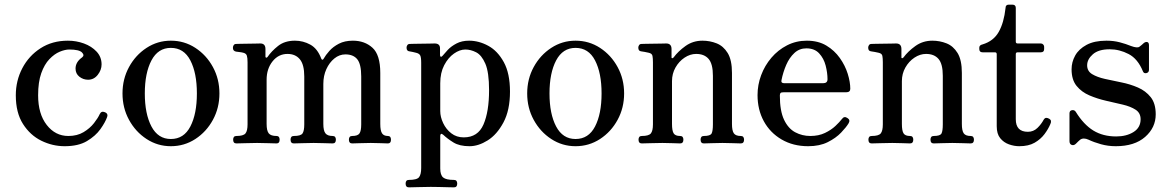

<svg xmlns="http://www.w3.org/2000/svg" viewBox="-20 -617 5028 826"><path d="M258 12Q206 12 158 -11.5Q110 -35 79 -83.5Q48 -132 48 -207Q48 -270 76 -323.5Q104 -377 154.5 -409.5Q205 -442 272 -442Q308 -442 341 -430Q374 -418 395.5 -395Q417 -372 417 -340Q417 -316 400.5 -295Q384 -274 359 -274Q338 -274 321.5 -287Q305 -300 305 -322Q305 -350 333 -370Q345 -379 332.5 -391.5Q320 -404 278 -404Q260 -404 237 -394.5Q214 -385 192.5 -362.5Q171 -340 157.5 -302Q144 -264 144 -207Q144 -127 181 -79.5Q218 -32 274 -32Q312 -32 339.5 -48.5Q367 -65 384.5 -87.5Q402 -110 409 -126Q416 -141 432 -134Q446 -128 441 -114Q433 -91 412 -61.5Q391 -32 354 -10Q317 12 258 12Z M715 12Q658 12 610.5 -19Q563 -50 535 -101.5Q507 -153 507 -215Q507 -277 535 -328.5Q563 -380 610.5 -411Q658 -442 715 -442Q773 -442 820.5 -411Q868 -380 896 -328.5Q924 -277 924 -215Q924 -153 896 -101.5Q868 -50 820.5 -19Q773 12 715 12ZM715 -19Q771 -19 799 -73Q827 -127 827 -215Q827 -303 799 -357Q771 -411 715 -411Q660 -411 631.5 -357Q603 -303 603 -215Q603 -127 631.5 -73Q660 -19 715 -19Z M997 0Q983 0 983 -16Q983 -32 997 -32Q1027 -32 1036 -43Q1045 -54 1045 -82V-349Q1045 -368 1042 -377.5Q1039 -387 1027 -390Q1020 -392 1010.5 -393Q1001 -394 995 -395Q982 -398 982 -411Q982 -418 985.5 -423Q989 -428 996 -428Q999 -428 1013 -428.5Q1027 -429 1045 -429Q1063 -429 1078.5 -429.5Q1094 -430 1100 -430Q1122 -430 1122 -406V-373Q1122 -370 1125 -369Q1128 -368 1131 -372Q1148 -397 1176.5 -419.5Q1205 -442 1249 -442Q1284 -442 1315 -425Q1346 -408 1362 -365Q1364 -360 1367 -360Q1370 -360 1372 -364Q1381 -380 1397 -398Q1413 -416 1438 -429Q1463 -442 1498 -442Q1549 -442 1582.5 -411.5Q1616 -381 1616 -303V-84Q1616 -55 1623.5 -43.5Q1631 -32 1649 -32Q1662 -32 1662 -16Q1662 0 1649 0Q1639 0 1619 -1Q1599 -2 1575 -2Q1551 -2 1528 -1Q1505 0 1495 0Q1481 0 1481 -16Q1481 -32 1495 -32Q1519 -32 1526.5 -43Q1534 -54 1534 -82V-288Q1534 -341 1517 -362Q1500 -383 1466 -383Q1440 -383 1418.5 -365.5Q1397 -348 1384 -319.5Q1371 -291 1371 -256V-84Q1371 -55 1380 -43.5Q1389 -32 1411 -32Q1425 -32 1425 -16Q1425 0 1411 0Q1401 0 1377 -1Q1353 -2 1329 -2Q1306 -2 1280.5 -1Q1255 0 1244 0Q1230 0 1230 -16Q1230 -32 1244 -32Q1274 -32 1281.5 -43Q1289 -54 1289 -82V-288Q1289 -339 1270 -362Q1251 -385 1217 -385Q1178 -385 1152.5 -353Q1127 -321 1127 -274V-84Q1127 -55 1136 -43.5Q1145 -32 1170 -32Q1183 -32 1183 -16Q1183 0 1170 0Q1160 0 1135 -1Q1110 -2 1086 -2Q1062 -2 1035 -1Q1008 0 997 0Z M1739 189Q1725 189 1725 173Q1725 157 1739 157Q1774 157 1783 145Q1792 133 1792 106V-347Q1792 -371 1787.5 -379Q1783 -387 1770 -390Q1764 -392 1755.5 -393.5Q1747 -395 1742 -396Q1729 -397 1729 -412Q1729 -418 1732.5 -423Q1736 -428 1743 -428Q1746 -428 1760.5 -428.5Q1775 -429 1794 -429Q1813 -429 1829 -429.5Q1845 -430 1850 -430Q1873 -430 1873 -409V-380Q1873 -374 1876.5 -373Q1880 -372 1884 -377Q1892 -387 1906.5 -402.5Q1921 -418 1944 -430Q1967 -442 1998 -442Q2040 -442 2080.5 -420Q2121 -398 2147.5 -349.5Q2174 -301 2174 -223Q2174 -143 2146 -90.5Q2118 -38 2078 -13Q2038 12 2000 12Q1957 12 1931 -4Q1905 -20 1887 -37Q1880 -43 1877 -40.5Q1874 -38 1874 -33V108Q1874 136 1886.5 146.5Q1899 157 1933 157Q1947 157 1947 173Q1947 189 1933 189Q1926 189 1908.5 188.5Q1891 188 1870 187.5Q1849 187 1833 187Q1809 187 1779.5 188Q1750 189 1739 189ZM1975 -26Q2036 -26 2060 -81.5Q2084 -137 2084 -229Q2084 -306 2068 -343Q2052 -380 2028.5 -392Q2005 -404 1982 -404Q1958 -404 1933 -386.5Q1908 -369 1891 -336.5Q1874 -304 1874 -259V-139Q1874 -114 1886.5 -87.5Q1899 -61 1921.5 -43.5Q1944 -26 1975 -26Z M2456 12Q2399 12 2351.5 -19Q2304 -50 2276 -101.5Q2248 -153 2248 -215Q2248 -277 2276 -328.5Q2304 -380 2351.5 -411Q2399 -442 2456 -442Q2514 -442 2561.5 -411Q2609 -380 2637 -328.5Q2665 -277 2665 -215Q2665 -153 2637 -101.5Q2609 -50 2561.5 -19Q2514 12 2456 12ZM2456 -19Q2512 -19 2540 -73Q2568 -127 2568 -215Q2568 -303 2540 -357Q2512 -411 2456 -411Q2401 -411 2372.5 -357Q2344 -303 2344 -215Q2344 -127 2372.5 -73Q2401 -19 2456 -19Z M2741 0Q2727 0 2727 -16Q2727 -32 2741 -32Q2771 -32 2780 -43Q2789 -54 2789 -82V-349Q2789 -366 2787 -376.5Q2785 -387 2771 -390Q2764 -392 2754.5 -393.5Q2745 -395 2739 -396Q2726 -397 2726 -412Q2726 -418 2729.5 -423Q2733 -428 2740 -428Q2743 -428 2757.5 -428.5Q2772 -429 2790.5 -429Q2809 -429 2825 -429.5Q2841 -430 2846 -430Q2869 -430 2869 -406V-370Q2869 -367 2871.5 -366.5Q2874 -366 2878 -370Q2897 -396 2929 -419Q2961 -442 3002 -442Q3034 -442 3063 -430.5Q3092 -419 3110.5 -389Q3129 -359 3129 -303V-84Q3129 -55 3137 -43.5Q3145 -32 3167 -32Q3181 -32 3181 -16Q3181 0 3167 0Q3157 0 3134 -1Q3111 -2 3088 -2Q3064 -2 3041.5 -1Q3019 0 3008 0Q2994 0 2994 -16Q2994 -32 3008 -32Q3036 -32 3041.5 -43Q3047 -54 3047 -82V-291Q3047 -342 3028.5 -363.5Q3010 -385 2975 -385Q2949 -385 2925 -369Q2901 -353 2886 -326.5Q2871 -300 2871 -268V-84Q2871 -55 2878 -43.5Q2885 -32 2906 -32Q2920 -32 2920 -16Q2920 0 2906 0Q2896 0 2875 -1Q2854 -2 2830 -2Q2806 -2 2778.5 -1Q2751 0 2741 0Z M3457 12Q3392 12 3342.5 -17Q3293 -46 3266 -95.5Q3239 -145 3239 -208Q3239 -252 3254.5 -293.5Q3270 -335 3298.5 -368.5Q3327 -402 3366 -422Q3405 -442 3451 -442Q3500 -442 3535 -421Q3570 -400 3593 -367.5Q3616 -335 3627 -299.5Q3638 -264 3638 -235Q3638 -220 3620 -220H3351Q3341 -220 3338 -217Q3335 -214 3335 -206Q3335 -140 3353 -102Q3371 -64 3401 -48Q3431 -32 3466 -32Q3502 -32 3529 -45Q3556 -58 3574 -75Q3592 -92 3602 -105Q3612 -119 3626 -109Q3639 -101 3631 -87Q3621 -70 3598.5 -46.5Q3576 -23 3541 -5.5Q3506 12 3457 12ZM3354 -259H3521Q3540 -259 3540 -276Q3540 -304 3532 -335Q3524 -366 3504 -387.5Q3484 -409 3449 -409Q3419 -409 3397.5 -389Q3376 -369 3362.5 -338Q3349 -307 3342 -272Q3339 -259 3354 -259Z M3730 0Q3716 0 3716 -16Q3716 -32 3730 -32Q3760 -32 3769 -43Q3778 -54 3778 -82V-349Q3778 -366 3776 -376.5Q3774 -387 3760 -390Q3753 -392 3743.5 -393.5Q3734 -395 3728 -396Q3715 -397 3715 -412Q3715 -418 3718.5 -423Q3722 -428 3729 -428Q3732 -428 3746.5 -428.5Q3761 -429 3779.5 -429Q3798 -429 3814 -429.5Q3830 -430 3835 -430Q3858 -430 3858 -406V-370Q3858 -367 3860.5 -366.5Q3863 -366 3867 -370Q3886 -396 3918 -419Q3950 -442 3991 -442Q4023 -442 4052 -430.5Q4081 -419 4099.5 -389Q4118 -359 4118 -303V-84Q4118 -55 4126 -43.5Q4134 -32 4156 -32Q4170 -32 4170 -16Q4170 0 4156 0Q4146 0 4123 -1Q4100 -2 4077 -2Q4053 -2 4030.5 -1Q4008 0 3997 0Q3983 0 3983 -16Q3983 -32 3997 -32Q4025 -32 4030.5 -43Q4036 -54 4036 -82V-291Q4036 -342 4017.5 -363.5Q3999 -385 3964 -385Q3938 -385 3914 -369Q3890 -353 3875 -326.5Q3860 -300 3860 -268V-84Q3860 -55 3867 -43.5Q3874 -32 3895 -32Q3909 -32 3909 -16Q3909 0 3895 0Q3885 0 3864 -1Q3843 -2 3819 -2Q3795 -2 3767.5 -1Q3740 0 3730 0Z M4365 12Q4343 12 4320.5 4Q4298 -4 4283 -22.5Q4268 -41 4268 -74V-384Q4268 -392 4260 -392H4207Q4193 -392 4193 -406V-412Q4193 -423 4207 -426Q4254 -440 4276.5 -479.5Q4299 -519 4306 -583Q4306 -597 4320 -597H4335Q4350 -597 4350 -583V-438Q4350 -430 4358 -430H4458Q4464 -430 4468 -425.5Q4472 -421 4472 -416V-406Q4472 -392 4458 -392H4358Q4350 -392 4350 -384V-104Q4350 -50 4402 -50Q4426 -50 4443 -66.5Q4460 -83 4470 -102Q4475 -110 4481 -110Q4487 -110 4494 -106Q4506 -99 4499 -84Q4490 -62 4473.5 -40Q4457 -18 4431 -3Q4405 12 4365 12Z M4780 12Q4747 12 4716.5 3.5Q4686 -5 4663 -16Q4641 -26 4627 -16Q4623 -13 4618 -8Q4613 -3 4609 1Q4600 10 4590.5 6.5Q4581 3 4581 -10V-129Q4581 -141 4591.5 -143Q4602 -145 4608 -136Q4642 -81 4683.5 -55.5Q4725 -30 4782 -30Q4826 -30 4856.5 -49Q4887 -68 4887 -104Q4887 -131 4865.5 -145Q4844 -159 4810 -167Q4776 -175 4738.5 -183.5Q4701 -192 4667 -206.5Q4633 -221 4611.5 -247.5Q4590 -274 4590 -319Q4590 -350 4605.5 -378Q4621 -406 4654.5 -424Q4688 -442 4740 -442Q4771 -442 4797.5 -435Q4824 -428 4846 -419Q4873 -409 4882 -416Q4886 -419 4891.5 -423.5Q4897 -428 4901 -432Q4909 -438 4916 -436Q4923 -434 4923 -422V-317Q4923 -305 4912 -302.5Q4901 -300 4897 -310Q4875 -364 4835.5 -384.5Q4796 -405 4754 -405Q4706 -405 4681.5 -383.5Q4657 -362 4657 -336Q4657 -311 4678.5 -298Q4700 -285 4733.5 -277.5Q4767 -270 4804.5 -262.5Q4842 -255 4875.5 -240.5Q4909 -226 4930.5 -199Q4952 -172 4952 -125Q4952 -68 4906.5 -28Q4861 12 4780 12Z"/></svg>

Font: TsukuhouMincho
Style: Regular
Weight: 400
Designer: Iose
Foundry: Typographish
Version: Version 1.001; ttfautohint (v1.8.3)